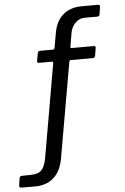

<svg xmlns="http://www.w3.org/2000/svg" viewBox="-142 -785 650 999"><g transform="rotate(-5 182.5 -285.5)"><path d="M368 -530Q379 -530 377 -520L370 -477Q367 -468 357 -468H243Q236 -468 234 -459L147 38Q136 102 98.5 136.5Q61 171 -2 171H-70Q-84 171 -82 157L-76 120Q-74 110 -65 110L-15 109Q21 109 39 91Q57 73 65 28L150 -460V-462Q150 -468 144 -468H75Q66 -468 67 -477L75 -520Q75 -530 88 -530H154Q163 -530 164 -540L177 -613Q187 -676 225.5 -709Q264 -742 325 -742H408Q420 -742 418 -730L412 -691Q410 -681 399 -681H334Q306 -681 285 -660.5Q264 -640 258 -606L247 -539L246 -535Q246 -530 254 -530Z"/></g></svg>

Font: Libre Franklin
Style: Regular
Weight: 400
Designer: Pablo Impallari, Rodrigo Fuenzalida
Foundry: Impallari Type
Version: Version 1.001; ttfautohint (v1.4.1)